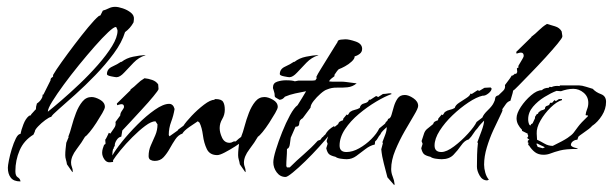

<svg xmlns="http://www.w3.org/2000/svg" viewBox="-20 -476 1794 562"><path d="M39 55Q20 55 11.5 44Q3 33 3 15Q3 9 6 -6.5Q9 -22 14.5 -40Q20 -58 26.5 -71Q33 -84 40 -84Q42 -95 48.5 -112Q55 -129 65 -137L71 -139V-141L81 -152Q84 -156 84.5 -155.5Q85 -155 85 -155Q85 -164 88 -173Q99 -180 104 -192L105 -199H107L128 -241V-242Q128 -247 132.5 -249.5Q137 -252 135 -256Q143 -270 160.5 -294.5Q178 -319 198.5 -346Q219 -373 238 -396Q257 -419 269 -429L274 -431L281 -445Q289 -447 298 -451.5Q307 -456 317 -456Q326 -456 339.5 -451.5Q353 -447 363 -439Q373 -431 372 -420L371 -411L370 -409Q361 -393 346 -382Q337 -352 313 -319.5Q289 -287 259 -256Q229 -225 200 -199Q171 -173 151.5 -156Q132 -139 130 -134Q124 -133 112.5 -124.5Q101 -116 91.5 -106Q82 -96 82 -91L78 -82Q50 -65 37.5 -36Q25 -7 25 25Q25 39 32 43Q39 47 40 55ZM120 -149Q134 -160 159 -181.5Q184 -203 212.5 -230Q241 -257 266.5 -286Q292 -315 308 -341Q324 -367 324 -386Q324 -388 322.5 -391.5Q321 -395 320 -397H319Q313 -397 296.5 -381.5Q280 -366 257.5 -340.5Q235 -315 211 -285.5Q187 -256 166.5 -228Q146 -200 133 -179Q120 -158 120 -149Z M321 -250Q318 -250 305.5 -252.5Q293 -255 293 -259Q293 -274 308.5 -281Q324 -288 334 -295H336Q350 -306 369.5 -310Q389 -314 406 -315L405 -314Q386 -308 371 -292.5Q356 -277 343.5 -263.5Q331 -250 321 -250ZM192 28 176 5Q175 -2 173 -8.5Q171 -15 171 -22Q171 -31 172 -40Q173 -49 174 -58L181 -75L180 -76Q185 -88 190 -107Q195 -126 202.5 -145.5Q210 -165 221 -178.5Q232 -192 248 -192Q259 -192 273 -184Q287 -176 287 -163Q287 -158 279.5 -145Q272 -132 262 -116.5Q252 -101 242.5 -89.5Q233 -78 229 -76Q220 -60 204 -39Q188 -18 188 0Q188 7 190.5 13Q193 19 193 26Z M302 -1Q292 0 285.5 -9.5Q279 -19 279 -29Q279 -35 281 -41.5Q283 -48 285 -53Q287 -52 287.5 -53.5Q288 -55 289 -56L288 -67Q290 -69 293.5 -76.5Q297 -84 298 -86V-87H299L303 -85Q308 -93 314 -101Q320 -109 318 -119L332 -138V-139Q332 -145 337.5 -152.5Q343 -160 343 -163Q343 -171 336 -171Q333 -171 329.5 -170Q326 -169 323 -168L322 -173L362 -212V-214Q373 -222 382 -231Q391 -240 403 -247Q414 -246 425.5 -242Q437 -238 443 -229L444 -216V-215Q443 -211 429 -194Q415 -177 396 -156.5Q377 -136 360.5 -118Q344 -100 338 -94L335 -76Q327 -75 321 -65.5Q315 -56 316 -48Q313 -47 313 -43.5Q313 -40 311 -40Q310 -36 309.5 -33Q309 -30 309 -26V-21Q317 -36 337 -61Q357 -86 382.5 -111.5Q408 -137 433 -154.5Q458 -172 475 -172Q487 -172 491 -157Q488 -138 481 -119.5Q474 -101 474 -81L476 -77L500 -94L502 -97L517 -108Q524 -119 541 -137Q558 -155 577 -169.5Q596 -184 608 -184Q607 -186 611 -186Q628 -186 633 -178Q638 -170 638 -155Q638 -140 630.5 -127.5Q623 -115 623 -101Q623 -88 630 -73Q637 -58 652 -58Q657 -58 661 -60.5Q665 -63 670 -62Q678 -70 687.5 -76.5Q697 -83 707 -89L713 -85Q710 -79 697.5 -68.5Q685 -58 668.5 -47.5Q652 -37 637.5 -29.5Q623 -22 616 -22Q594 -22 585.5 -39.5Q577 -57 574 -80Q571 -103 564 -117L559 -121Q551 -116 534.5 -104.5Q518 -93 514 -85Q502 -81 493.5 -68.5Q485 -56 477 -41.5Q469 -27 459 -16Q449 -5 433 -5Q426 -5 420.5 -8Q415 -11 415 -19Q415 -36 421.5 -50.5Q428 -65 434.5 -80Q441 -95 441 -112L435 -121Q423 -121 405 -107.5Q387 -94 367.5 -74.5Q348 -55 332.5 -36Q317 -17 311 -7V-2Z M827 -250Q824 -250 811.5 -252.5Q799 -255 799 -259Q799 -274 814.5 -281Q830 -288 840 -295H842Q856 -306 875.5 -310Q895 -314 912 -315L911 -314Q892 -308 877 -292.5Q862 -277 849.5 -263.5Q837 -250 827 -250ZM698 28 682 5Q681 -2 679 -8.5Q677 -15 677 -22Q677 -31 678 -40Q679 -49 680 -58L687 -75L686 -76Q691 -88 696 -107Q701 -126 708.5 -145.5Q716 -165 727 -178.5Q738 -192 754 -192Q765 -192 779 -184Q793 -176 793 -163Q793 -158 785.5 -145Q778 -132 768 -116.5Q758 -101 748.5 -89.5Q739 -78 735 -76Q726 -60 710 -39Q694 -18 694 0Q694 7 696.5 13Q699 19 699 26Z M816 42Q800 42 790 28.5Q780 15 780 -1Q780 -13 787.5 -37.5Q795 -62 806 -89.5Q817 -117 829 -139Q841 -161 851 -168Q865 -190 876 -209Q860 -206 844 -202.5Q828 -199 814 -193Q807 -184 798 -184Q795 -186 791 -188Q787 -190 784 -193L785 -195H784V-197Q784 -202 782.5 -206.5Q781 -211 780 -215Q779 -216 779 -220Q779 -233 791.5 -237Q804 -241 817 -241Q836 -241 843 -238L853 -240H878Q885 -240 891 -240Q897 -240 903 -241L907 -247L906 -251Q909 -258 919 -274Q929 -290 940 -308Q951 -326 959.5 -339.5Q968 -353 968 -353Q968 -359 978 -360Q988 -361 991 -361Q1002 -361 1021 -354.5Q1040 -348 1040 -333Q1040 -324 1033 -318.5Q1026 -313 1018 -311V-310Q1018 -304 1009.5 -296Q1001 -288 990 -282Q979 -276 973 -274Q970 -273 965.5 -266.5Q961 -260 959 -257V-253Q955 -250 950.5 -246.5Q946 -243 943 -238Q948 -237 953 -237Q958 -237 963 -237Q971 -237 978.5 -237Q986 -237 993 -236L1024 -232Q1012 -222 997 -220.5Q982 -219 966.5 -219.5Q951 -220 937 -214Q930 -212 918.5 -202Q907 -192 898 -180.5Q889 -169 889 -161L866 -130Q856 -125 856 -115Q856 -105 845 -105L831 -73Q830 -67 828.5 -54.5Q827 -42 820 -40Q820 -27 819 -14.5Q818 -2 818 10L820 14H828Q848 -6 869.5 -24.5Q891 -43 910 -64L915 -66H917L923 -74L927 -76L926 -77L932 -82Q940 -97 958 -107L959 -105Q959 -100 946 -83.5Q933 -67 913.5 -45.5Q894 -24 873.5 -4Q853 16 837 29Q821 42 816 42Z M1134 66 1114 43Q1109 23 1103.5 2.5Q1098 -18 1096 -39L1101 -58L1099 -59Q1103 -70 1107.5 -81.5Q1112 -93 1112 -104Q1107 -99 1101.5 -94Q1096 -89 1093 -82Q1089 -78 1086 -72Q1083 -66 1078 -62L1077 -53Q1063 -50 1049.5 -39.5Q1036 -29 1023 -19.5Q1010 -10 995 -10Q988 -10 977.5 -11.5Q967 -13 962 -17Q949 -20 943.5 -24.5Q938 -29 935 -42L939 -55L936 -63Q941 -79 943.5 -86Q946 -93 951.5 -98Q957 -103 970 -113Q971 -118 975.5 -120.5Q980 -123 984 -124L985 -129L995 -141L998 -139L1004 -148Q1011 -153 1018.5 -154.5Q1026 -156 1033 -160Q1035 -171 1046.5 -173.5Q1058 -176 1060 -184H1064L1081 -195L1087 -192L1101 -201Q1107 -201 1112.5 -202Q1118 -203 1123 -203L1127 -201Q1107 -194 1081 -178.5Q1055 -163 1030.5 -142.5Q1006 -122 990 -98Q974 -74 974 -50Q974 -31 994 -31Q1012 -31 1031.5 -42Q1051 -53 1067 -69Q1083 -85 1090 -100L1107 -114Q1109 -119 1112 -121Q1115 -123 1116 -128Q1123 -129 1126 -140Q1129 -151 1133 -164.5Q1137 -178 1144 -188Q1151 -198 1165 -198Q1176 -198 1190 -188.5Q1204 -179 1204 -166Q1204 -159 1192 -139Q1180 -119 1164.5 -92Q1149 -65 1137 -36Q1125 -7 1125 19Q1125 30 1129.5 41Q1134 52 1135 63Z M1406 52Q1392 52 1384 38Q1376 24 1376 12Q1376 -6 1376.5 -23.5Q1377 -41 1379 -58L1377 -59Q1382 -72 1389.5 -92.5Q1397 -113 1397 -123Q1392 -118 1387 -112.5Q1382 -107 1378 -101Q1371 -94 1365.5 -85Q1360 -76 1352 -68Q1340 -65 1330 -50.5Q1320 -36 1307.5 -23Q1295 -10 1273 -10Q1266 -10 1255.5 -11.5Q1245 -13 1240 -17Q1227 -20 1221.5 -24.5Q1216 -29 1213 -42L1217 -55L1214 -63Q1219 -79 1221.5 -86Q1224 -93 1229.5 -98Q1235 -103 1248 -113Q1249 -118 1253.5 -120.5Q1258 -123 1262 -124L1263 -129L1273 -141L1276 -139L1282 -148Q1289 -153 1296.5 -154.5Q1304 -156 1311 -160Q1313 -168 1323.5 -175Q1334 -182 1345 -189Q1356 -196 1357 -202L1361 -201L1378 -212L1383 -210L1398 -219L1416 -220L1419 -217Q1419 -210 1409.5 -202.5Q1400 -195 1393 -196Q1375 -192 1351 -176Q1327 -160 1304.5 -138.5Q1282 -117 1267 -93.5Q1252 -70 1252 -50Q1252 -31 1272 -31Q1287 -31 1309 -47.5Q1331 -64 1350 -85Q1369 -106 1375 -119L1392 -132Q1395 -141 1408 -153.5Q1421 -166 1425 -175Q1429 -182 1429.5 -188.5Q1430 -195 1439 -197Q1445 -203 1452.5 -210Q1460 -217 1458 -227Q1463 -234 1468.5 -241Q1474 -248 1478 -255H1481L1486 -259V-260H1491L1494 -265L1493 -276L1498 -279L1497 -282Q1497 -283 1501 -289.5Q1505 -296 1509 -303Q1513 -310 1513 -312Q1513 -322 1505 -322Q1502 -322 1498.5 -321Q1495 -320 1492 -319L1491 -324L1535 -367V-368Q1547 -377 1557.5 -387.5Q1568 -398 1581 -406Q1591 -403 1604.5 -399Q1618 -395 1624 -384L1626 -371V-369Q1626 -365 1612 -348Q1598 -331 1577 -308Q1556 -285 1534.5 -263Q1513 -241 1498.5 -226Q1484 -211 1482 -211Q1481 -204 1478.5 -196.5Q1476 -189 1474 -181Q1466 -179 1460.5 -171Q1455 -163 1450 -156L1451 -154Q1451 -151 1443 -135Q1435 -119 1424 -95Q1413 -71 1405 -44.5Q1397 -18 1397 6Q1397 17 1400.5 29.5Q1404 42 1411 50Z M1571 -23Q1556 -23 1546 -30.5Q1536 -38 1528 -51H1526L1527 -59L1525 -58V-64L1530 -68H1528L1522 -73H1524L1526 -77V-79L1524 -84V-86H1522L1508 -93V-96Q1501 -103 1496.5 -111.5Q1492 -120 1492 -130Q1492 -144 1504.5 -163Q1517 -182 1534.5 -197Q1552 -212 1566 -212Q1573 -219 1586 -219L1589 -222L1594 -221Q1605 -226 1618 -224L1619 -226H1675Q1683 -226 1695.5 -222Q1708 -218 1715 -216Q1724 -206 1739 -200.5Q1754 -195 1754 -178Q1754 -157 1742 -138Q1730 -119 1714 -108H1713Q1712 -105 1703.5 -98.5Q1695 -92 1685.5 -85.5Q1676 -79 1673 -76L1670 -67Q1663 -67 1657 -62.5Q1651 -58 1651 -51Q1653 -47 1660 -44.5Q1667 -42 1672 -42L1668 -40Q1636 -40 1619 -35.5Q1602 -31 1592 -27Q1582 -23 1571 -23ZM1598 -49Q1629 -64 1641.5 -72.5Q1654 -81 1659 -87.5Q1664 -94 1672 -105Q1680 -116 1701 -136V-138Q1697 -138 1694 -139Q1695 -148 1698.5 -156.5Q1702 -165 1702 -175Q1702 -193 1688.5 -204.5Q1675 -216 1658 -216Q1649 -216 1639.5 -214Q1630 -212 1622 -209L1609 -210Q1593 -204 1573.5 -192Q1554 -180 1540 -163.5Q1526 -147 1526 -127Q1526 -117 1530 -110L1534 -109V-112L1539 -115L1546 -130V-134L1552 -143L1554 -142L1557 -148L1562 -151V-152Q1565 -153 1568.5 -154Q1572 -155 1575 -157Q1575 -165 1582 -166.5Q1589 -168 1590 -175H1596L1603 -183L1607 -180L1616 -186H1625V-183Q1610 -179 1592 -161.5Q1574 -144 1562 -123Q1550 -102 1551 -85L1552 -67Q1563 -62 1574 -55.5Q1585 -49 1598 -49ZM1569 -42 1575 -45 1552 -56 1550 -55 1554 -46Z"/></svg>

Font: Kolker Brush
Style: Regular
Weight: 400
Designer: Robert E. Leuschke
Foundry: Robert E. Leuschke
Version: Version 1.010; ttfautohint (v1.8.3)